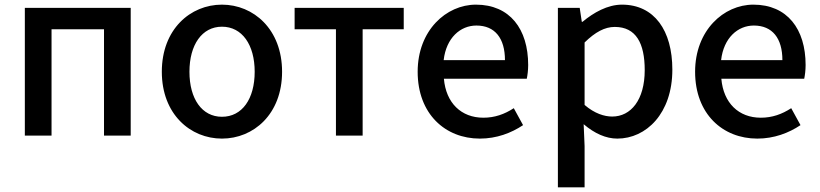

<svg xmlns="http://www.w3.org/2000/svg" viewBox="-20 -584 3531 827"><path d="M87 0H202V-458H428V0H543V-550H87Z M936 13C1072 13 1195 -92 1195 -275C1195 -458 1072 -564 936 -564C800 -564 677 -458 677 -275C677 -92 800 13 936 13ZM936 -81C850 -81 796 -158 796 -275C796 -391 850 -469 936 -469C1023 -469 1077 -391 1077 -275C1077 -158 1023 -81 936 -81Z M1427 0H1542V-458H1719V-550H1249V-458H1427Z M2047 13C2119 13 2182 -11 2233 -45L2193 -118C2153 -92 2111 -77 2062 -77C1967 -77 1901 -140 1892 -245H2249C2252 -259 2255 -281 2255 -304C2255 -459 2176 -564 2030 -564C1902 -564 1779 -453 1779 -275C1779 -93 1898 13 2047 13ZM1891 -325C1902 -421 1963 -474 2032 -474C2112 -474 2155 -419 2155 -325Z M2383 223H2498V45L2494 -49C2541 -9 2590 13 2639 13C2763 13 2876 -95 2876 -284C2876 -453 2798 -564 2659 -564C2597 -564 2537 -530 2489 -490H2486L2477 -550H2383ZM2617 -82C2583 -82 2541 -95 2498 -132V-401C2544 -446 2585 -468 2628 -468C2720 -468 2757 -397 2757 -282C2757 -153 2697 -82 2617 -82Z M3242 13C3314 13 3377 -11 3428 -45L3388 -118C3348 -92 3306 -77 3257 -77C3162 -77 3096 -140 3087 -245H3444C3447 -259 3450 -281 3450 -304C3450 -459 3371 -564 3225 -564C3097 -564 2974 -453 2974 -275C2974 -93 3093 13 3242 13ZM3086 -325C3097 -421 3158 -474 3227 -474C3307 -474 3350 -419 3350 -325Z"/></svg>

Font: Source Han Sans JP Medium
Style: Regular
Weight: 500
Designer: Ryoko NISHIZUKA 西塚涼子 (kana, bopomofo & ideographs); Paul D. Hunt (Latin, Greek & Cyrillic); Sandoll Communications 산돌커뮤니
Foundry: Adobe
Version: Version 2.002;hotconv 1.0.116;makeotfexe 2.5.65601